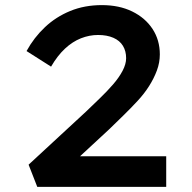

<svg xmlns="http://www.w3.org/2000/svg" viewBox="-20 -732 751 752"><path d="M126 0 92 -87 317 -295Q344 -321 371.5 -347.5Q399 -374 422.5 -401Q446 -428 460 -454.5Q474 -481 474 -504Q474 -532 461.5 -552.5Q449 -573 424 -584Q399 -595 364 -595Q330 -595 297 -582Q264 -569 234.5 -541.5Q205 -514 180 -471L84 -532Q113 -585 156 -625.5Q199 -666 255 -689Q311 -712 379 -712Q447 -712 498 -687Q549 -662 577.5 -618.5Q606 -575 606 -519Q606 -487 594.5 -456Q583 -425 564 -395Q545 -365 519 -337Q493 -309 464.5 -281Q436 -253 408 -226L233 -64L220 -120H631V0Z"/></svg>

Font: Lexend Peta Medium
Style: Regular
Weight: 500
Designer: Bonnie Shaver-Troup, Thomas Jockin
Foundry: Lexend
Version: Version 1.007